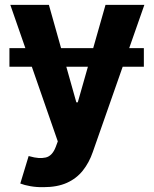

<svg xmlns="http://www.w3.org/2000/svg" viewBox="-20 -566 632 790"><path d="M571.9 -368V-291.4H18.8V-368ZM159 204.1Q130.2 204.6 105.1 200.1Q80 195.7 63.5 189.1L97.9 76L102.9 77.3Q140.8 88.3 167.9 82.1Q195 76 209.2 38.9L217.8 15.8L22.5 -545.9H181.2L294.1 -144.9H300L414.1 -545.9H574L361.9 59.2Q346.9 103.1 320.8 135.8Q294.8 168.5 255.2 186.3Q215.5 204.1 159 204.1Z"/></svg>

Font: Inter V
Style: 
Weight: 400
Designer: Rasmus Andersson
Foundry: rsms
Version: Version 4.000;git-a3f224843